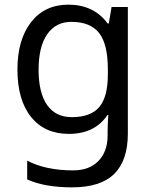

<svg xmlns="http://www.w3.org/2000/svg" viewBox="-20 -566 655 826"><path d="M275 -546Q328 -546 370.5 -526Q413 -506 443 -465H448L460 -536H530V9Q530 124 471.5 182Q413 240 290 240Q172 240 97 206V125Q176 167 295 167Q364 167 403.5 126.5Q443 86 443 16V-5Q443 -17 444 -39.5Q445 -62 446 -71H442Q388 10 276 10Q172 10 113.5 -63Q55 -136 55 -267Q55 -395 113.5 -470.5Q172 -546 275 -546ZM287 -472Q220 -472 183 -418.5Q146 -365 146 -266Q146 -167 182.5 -114.5Q219 -62 289 -62Q370 -62 407 -105.5Q444 -149 444 -246V-267Q444 -377 406 -424.5Q368 -472 287 -472Z"/></svg>

Font: Noto Sans Chorasmian
Style: Regular
Weight: 400
Designer: Federico Parra Barrios
Foundry: Google LLC
Version: Version 1.004; ttfautohint (v1.8.4.7-5d5b)